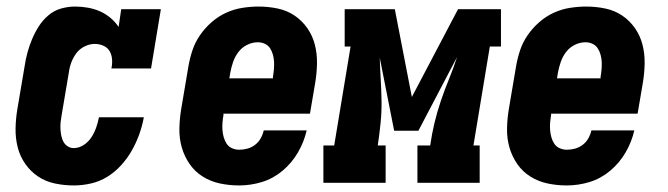

<svg xmlns="http://www.w3.org/2000/svg" viewBox="-20 -558 2040 586"><path d="M205 8Q176 8 147.5 2Q119 -4 96 -19.5Q73 -35 57 -58Q41 -81 34 -108.5Q27 -136 27.5 -165.5Q28 -195 33 -225L55 -355Q58 -376 63.5 -396.5Q69 -417 77.5 -437.5Q86 -458 98 -477Q110 -496 127.5 -511Q145 -526 166.5 -532Q188 -538 209 -538Q229 -538 248.5 -534.5Q268 -531 285 -523.5Q302 -516 316.5 -504Q331 -492 342 -476L350 -530H471L441 -349H320Q323 -363 322 -377Q321 -391 314.5 -402Q308 -413 295.5 -418.5Q283 -424 269 -424Q254 -424 238.5 -416.5Q223 -409 213 -395.5Q203 -382 197.5 -367Q192 -352 190 -336L168 -206Q166 -195 165 -185Q164 -175 164.5 -164.5Q165 -154 167 -144Q169 -134 173.5 -125.5Q178 -117 186.5 -111.5Q195 -106 205 -106Q221 -106 235.5 -115.5Q250 -125 259 -139Q268 -153 273.5 -168.5Q279 -184 282 -200H419Q414 -173 405 -148Q396 -123 382.5 -99Q369 -75 350 -54Q331 -33 307.5 -18.5Q284 -4 257.5 2Q231 8 205 8Z M710 8Q680 8 651.5 2Q623 -4 599 -19Q575 -34 559 -57Q543 -80 535 -107.5Q527 -135 527.5 -165Q528 -195 533 -225L555 -355Q559 -379 567 -403.5Q575 -428 590 -450Q605 -472 625.5 -490Q646 -508 670 -519Q694 -530 719.5 -534Q745 -538 769 -538Q799 -538 827.5 -532Q856 -526 879 -510.5Q902 -495 918 -472Q934 -449 941 -421.5Q948 -394 947.5 -364.5Q947 -335 942 -305L926 -211H662V-207Q660 -195 659 -183.5Q658 -172 659 -160.5Q660 -149 663 -138.5Q666 -128 672 -119Q678 -110 688.5 -105.5Q699 -101 710 -101Q723 -101 735.5 -104.5Q748 -108 758.5 -116Q769 -124 775.5 -135.5Q782 -147 785 -160H916Q908 -125 889.5 -93Q871 -61 842.5 -37Q814 -13 779.5 -2.5Q745 8 710 8ZM680 -319H813V-323Q815 -335 816 -346.5Q817 -358 816.5 -369Q816 -380 813 -391Q810 -402 804 -411Q798 -420 788 -424.5Q778 -429 767 -429Q750 -429 734 -421Q718 -413 707.5 -399Q697 -385 691.5 -369Q686 -353 683 -337Z M967 0V-114H1000L1050 -416H1032V-530H1185L1237 -262L1378 -530H1509V-416H1475L1425 -114H1444V0H1254V-114H1293Q1298 -149 1306 -182.5Q1314 -216 1325.5 -250Q1337 -284 1350.5 -317Q1364 -350 1375 -384L1257 -159H1183L1139 -382Q1140 -349 1142 -315.5Q1144 -282 1144.5 -249Q1145 -216 1141.5 -182Q1138 -148 1133 -114H1157V0Z M1710 8Q1680 8 1651.5 2Q1623 -4 1599 -19Q1575 -34 1559 -57Q1543 -80 1535 -107.5Q1527 -135 1527.5 -165Q1528 -195 1533 -225L1555 -355Q1559 -379 1567 -403.5Q1575 -428 1590 -450Q1605 -472 1625.5 -490Q1646 -508 1670 -519Q1694 -530 1719.5 -534Q1745 -538 1769 -538Q1799 -538 1827.5 -532Q1856 -526 1879 -510.5Q1902 -495 1918 -472Q1934 -449 1941 -421.5Q1948 -394 1947.5 -364.5Q1947 -335 1942 -305L1926 -211H1662V-207Q1660 -195 1659 -183.5Q1658 -172 1659 -160.5Q1660 -149 1663 -138.5Q1666 -128 1672 -119Q1678 -110 1688.5 -105.5Q1699 -101 1710 -101Q1723 -101 1735.5 -104.5Q1748 -108 1758.5 -116Q1769 -124 1775.5 -135.5Q1782 -147 1785 -160H1916Q1908 -125 1889.5 -93Q1871 -61 1842.5 -37Q1814 -13 1779.5 -2.5Q1745 8 1710 8ZM1680 -319H1813V-323Q1815 -335 1816 -346.5Q1817 -358 1816.5 -369Q1816 -380 1813 -391Q1810 -402 1804 -411Q1798 -420 1788 -424.5Q1778 -429 1767 -429Q1750 -429 1734 -421Q1718 -413 1707.5 -399Q1697 -385 1691.5 -369Q1686 -353 1683 -337Z"/></svg>

Font: Iosevka Slab Heavy Oblique
Style: Regular
Weight: 900
Italic angle: -9°
Monospace: yes
Designer: Belleve Invis
Foundry: Belleve Invis
Version: Version 11.1.1; ttfautohint (v1.8.3)